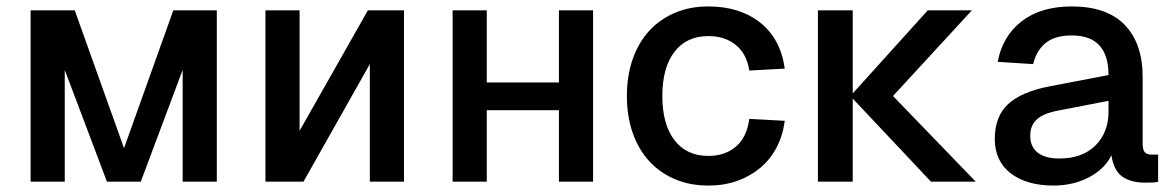

<svg xmlns="http://www.w3.org/2000/svg" viewBox="-20 -564 3648 596"><path d="M75 0V-532H212L365 -104L518 -532H653V0H547V-347L417 0H312L181 -347V0Z M804 0V-532H910V-158L1122 -532H1234V0H1128V-365L922 0Z M1385 0V-532H1491V-308H1715V-532H1821V0H1715V-222H1491V0Z M2179 12Q2121 12 2074.5 -8Q2028 -28 1995 -64Q1962 -100 1944 -151.5Q1926 -203 1926 -266Q1926 -329 1944 -380.5Q1962 -432 1995 -468Q2028 -504 2074.5 -524Q2121 -544 2179 -544Q2276 -544 2339.5 -494Q2403 -444 2416 -351L2306 -345Q2298 -397 2264 -424.5Q2230 -452 2179 -452Q2111 -452 2073.5 -403Q2036 -354 2036 -266Q2036 -178 2073.5 -129Q2111 -80 2179 -80Q2230 -80 2264 -108.5Q2298 -137 2306 -195L2416 -189Q2410 -143 2390.5 -106Q2371 -69 2340 -43Q2309 -17 2268.5 -2.5Q2228 12 2179 12Z M2870 0 2627 -258V0H2519V-532H2627V-274L2860 -532H2997L2752 -266L3009 0Z M3250 12Q3167 12 3117.5 -26Q3068 -64 3068 -133Q3068 -202 3109 -240.5Q3150 -279 3238 -296L3421 -331Q3421 -454 3307 -454Q3256 -454 3227 -431.5Q3198 -409 3187 -365L3077 -372Q3092 -452 3151.5 -498Q3211 -544 3307 -544Q3416 -544 3471.5 -486.5Q3527 -429 3527 -325V-118Q3527 -98 3534 -91Q3541 -84 3556 -84H3575V0Q3570 2 3558.5 2.5Q3547 3 3536 3Q3490 3 3463.5 -16Q3437 -35 3430 -82Q3410 -40 3361 -14Q3312 12 3250 12ZM3268 -72Q3340 -72 3380.5 -112.5Q3421 -153 3421 -217V-251L3266 -221Q3218 -212 3198 -193Q3178 -174 3178 -143Q3178 -108 3201.5 -90Q3225 -72 3268 -72Z"/></svg>

Font: Geist Med
Style: Regular
Weight: 400
Designer: Basement.studio, Andrés Briganti, Mateo Zaragoza
Foundry: Basement.studio, Vercel, Andrés Briganti, Guido Ferreyra, Mateo Zaragoza
Version: Version 1.401